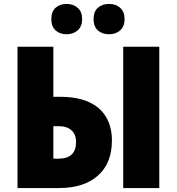

<svg xmlns="http://www.w3.org/2000/svg" viewBox="-20 -950 892 970"><path d="M68.4 0V-713.9H249.5V-460.9H283.7Q370.6 -460.9 428.7 -434.6Q486.8 -408.2 516.1 -358.6Q545.4 -309.1 545.4 -239.7Q545.4 -126 474.9 -63Q404.3 0 278.3 0ZM249.5 -148.4H274.9Q320.3 -148.4 342.3 -169.7Q364.3 -190.9 364.3 -232.4Q364.3 -259.3 353.5 -276.9Q342.8 -294.4 323.5 -303.5Q304.2 -312.5 276.4 -312.5H249.5ZM602.5 0V-713.9H784.7V0ZM239.3 -853Q239.3 -891.6 261 -910.9Q282.7 -930.2 316.4 -930.2Q350.1 -930.2 372.6 -910.4Q395 -890.6 395 -853Q395 -816.9 372.6 -796.9Q350.1 -776.9 316.4 -776.9Q282.7 -776.9 261 -796.4Q239.3 -815.9 239.3 -853ZM452.6 -853Q452.6 -891.6 474.6 -910.9Q496.6 -930.2 530.8 -930.2Q565.4 -930.2 587.4 -910.4Q609.4 -890.6 609.4 -853Q609.4 -816.9 587.4 -796.9Q565.4 -776.9 530.8 -776.9Q496.1 -776.9 474.4 -796.6Q452.6 -816.4 452.6 -853Z"/></svg>

Font: Open Sans SemiCondensed ExtraBold
Style: Regular
Weight: 800
Width: 4
Designer: Monotype Design Team
Foundry: Monotype Imaging Inc.
Version: Version 3.000